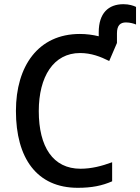

<svg xmlns="http://www.w3.org/2000/svg" viewBox="-20 -886 669 916"><path d="M569 -866C497 -866 451 -823 451 -732V-713C422 -720 392 -724 361 -724C162 -724 56 -570 56 -357C56 -131 156 10 351 10C418 10 467 0 515 -21V-112C466 -94 417 -81 364 -81C233 -81 165 -185 165 -356C165 -520 235 -633 362 -633C415 -633 459 -616 501 -595L538 -681V-727C538 -765 554 -779 581 -779C601 -779 620 -773 629 -769V-853C617 -859 596 -866 569 -866Z"/></svg>

Font: Noto Sans SemiCondensed Medium
Style: Regular
Weight: 500
Width: 4
Designer: Monotype Design Team
Foundry: Monotype Imaging Inc.
Version: Version 2.013